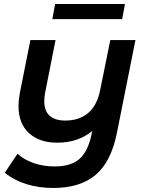

<svg xmlns="http://www.w3.org/2000/svg" viewBox="-20 -733 722 954"><path d="M653 -534 561 -73Q532 72 454.5 136.5Q377 201 245 201Q172 201 110 181.5Q48 162 4 125L67 31Q100 61 148 77.5Q196 94 251 94Q333 94 375 56.5Q417 19 434 -62L438 -82Q368 -24 264 -24Q176 -24 124 -71.5Q72 -119 72 -206Q72 -235 78 -268L131 -534H256L204 -271Q200 -251 200 -229Q200 -183 226 -158.5Q252 -134 305 -134Q374 -134 418.5 -172Q463 -210 478 -287L528 -534ZM254 -713H601L587 -638H240Z"/></svg>

Font: Montserrat Alternates SemiBold
Style: Italic
Weight: 600
Italic angle: -11.3°
Designer: Julieta Ulanovsky
Foundry: Julieta Ulanovsky
Version: Version 7.200